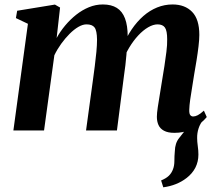

<svg xmlns="http://www.w3.org/2000/svg" viewBox="-20 -570 952 839"><path d="M693.5 248.5 684 218.5Q706 209.5 718 197.8Q730 186 736 169.5Q742 154 742 133.2Q742 112.5 744 90.5Q745 55 762.8 33.2Q780.5 11.5 794 -6.5L870 -48.5Q854.5 -30 847.8 -9.2Q841 11.5 841.5 34Q841.5 48.5 844.2 68Q847 87.5 847 105.5Q847 136.5 833.8 162.5Q820.5 188.5 795 208Q774.5 224 749 234.2Q723.5 244.5 693.5 248.5ZM242.5 -537 227.5 -404Q243 -432.5 265 -458.8Q287 -485 313.2 -505.8Q339.5 -526.5 368.8 -538.5Q398 -550.5 429.5 -550.5Q466.5 -550.5 490.5 -535.5Q514.5 -520.5 526.2 -489.5Q538 -458.5 538 -410.5Q538 -403.5 537.2 -393.8Q536.5 -384 535.5 -373.5Q534.5 -363 533 -352.5L515.5 -363.5Q532 -407 555.2 -441.2Q578.5 -475.5 606.5 -500Q634.5 -524.5 666.8 -537.5Q699 -550.5 734 -550.5Q788 -550.5 819.5 -518.2Q851 -486 851 -417.5Q851 -397.5 847.5 -367.8Q844 -338 838.8 -305.8Q833.5 -273.5 828.5 -245Q824.5 -219 819.8 -190.2Q815 -161.5 811.2 -135.2Q807.5 -109 807 -90.5Q806.5 -73 811.5 -67Q816.5 -61 824 -61Q833 -61 844 -66.5Q855 -72 871 -86.5L883.5 -58.5Q876 -49 857.5 -32.5Q839 -16 810.2 -2.8Q781.5 10.5 742 10.5Q713.5 10.5 696.5 1.2Q679.5 -8 672.5 -23.8Q665.5 -39.5 665.5 -59.5Q665.5 -75 669.5 -101.8Q673.5 -128.5 678.8 -159.8Q684 -191 688.5 -220Q693.5 -249.5 698.5 -281.5Q703.5 -313.5 707.2 -344Q711 -374.5 710.5 -398.5Q710.5 -435.5 700.8 -449.5Q691 -463.5 668.5 -463.5Q649.5 -463.5 627.5 -450.8Q605.5 -438 584.2 -415.2Q563 -392.5 544.5 -361.8Q526 -331 514 -295L535.5 -375Q534.5 -354 532.5 -331.2Q530.5 -308.5 528 -285.8Q525.5 -263 522 -241L491 0H356L386 -219.5Q390 -249 394.2 -281.2Q398.5 -313.5 401.2 -343.5Q404 -373.5 404 -397Q403.5 -436.5 393.2 -450Q383 -463.5 358 -463.5Q341.5 -463.5 322.5 -452.5Q303.5 -441.5 284.2 -422.2Q265 -403 247.5 -378.8Q230 -354.5 217.5 -328.5L172.5 0H38.5L102 -466L49.5 -491L55 -523L220 -550Z"/></svg>

Font: Merriweather 60pt
Style: Bold Italic
Weight: 700
Italic angle: -7.8°
Version: Version 2.101